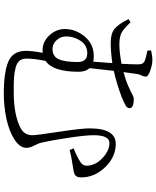

<svg xmlns="http://www.w3.org/2000/svg" viewBox="77 -878 845 1040"><g transform="rotate(90 500.0 -357.5)"><path d="M244.1 -218.8Q285.2 -218.8 300.3 -252.4Q315.4 -286.1 315.4 -355.5Q315.4 -407.2 267.6 -407.2Q224.6 -407.2 200.7 -371.1Q176.8 -335 176.8 -293Q176.8 -262.7 197.3 -240.7Q217.8 -218.8 244.1 -218.8ZM252.9 -733.4V-752.9Q280.3 -759.8 305.7 -759.8Q329.1 -759.8 361.8 -748.5Q394.5 -737.3 394.5 -723.6Q394.5 -713.9 388.2 -701.2Q381.8 -688.5 379.9 -674.8Q375 -640.6 370.1 -603.5Q414.1 -615.2 445.8 -629.4Q477.5 -643.6 491.7 -651.4Q505.9 -659.2 515.6 -659.2Q565.4 -659.2 565.4 -635.7Q565.4 -624 551.8 -615.7Q538.1 -607.4 505.9 -593.8Q429.7 -565.4 363.3 -550.8Q350.6 -444.3 348.6 -419.9Q368.2 -398.4 368.2 -360.4Q368.2 -220.7 309.6 -181.6Q296.9 -121.1 296.9 -79.1Q296.9 -54.7 308.6 -40Q320.3 -25.4 348.1 -18.6Q376 -11.7 401.9 -10.3Q427.7 -8.8 475.6 -8.8Q602.5 -8.8 672.9 -45.9Q711.9 -66.4 711.9 -110.4Q711.9 -131.8 693.4 -253.4Q674.8 -375 674.8 -418.9Q674.8 -561.5 758.8 -561.5Q830.1 -561.5 885.3 -503.9Q940.4 -446.3 940.4 -375Q940.4 -351.6 929.7 -342.8Q918.9 -334 891.6 -331.1Q826.2 -321.3 792 -311.5L783.2 -333Q831.1 -352.5 860.4 -372.1Q877 -383.8 877 -403.3Q877 -450.2 836.4 -488.8Q795.9 -527.3 753.9 -527.3Q711.9 -527.3 711.9 -441.4Q711.9 -396.5 726.1 -303.7Q740.2 -210.9 751 -164.1Q754.9 -144.5 767.6 -120.6Q780.3 -96.7 780.3 -78.1Q780.3 -42 735.8 -13.2Q691.4 15.6 624.5 30.3Q557.6 44.9 485.4 44.9Q370.1 44.9 312.5 20Q254.9 -4.9 254.9 -74.2Q254.9 -108.4 265.6 -166Q260.7 -165 252 -165Q205.1 -165 170.9 -202.1Q136.7 -239.3 136.7 -285.2Q136.7 -344.7 177.7 -393.6Q218.8 -442.4 283.2 -442.4Q300.8 -442.4 313.5 -439.5Q318.4 -498 321.3 -543Q259.8 -534.2 210.9 -534.2Q162.1 -534.2 136.2 -554.7Q110.4 -575.2 83 -630.9L100.6 -641.6Q138.7 -600.6 161.1 -590.8Q183.6 -581.1 220.7 -581.1Q262.7 -581.1 325.2 -592.8Q328.1 -651.4 328.1 -680.7Q328.1 -698.2 323.7 -706.1Q319.3 -713.9 306.6 -719.7Q296.9 -723.6 252.9 -733.4Z"/></g></svg>

Font: GenYoMin TW TTF Light
Style: Regular
Weight: 300
Version: Version 1.300